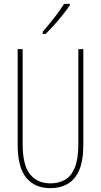

<svg xmlns="http://www.w3.org/2000/svg" viewBox="-20 -970 526 1000"><path d="M414 -217Q414 -130 391 -80.5Q368 -31 329.5 -10.5Q291 10 243 10Q161 10 116.5 -44.5Q72 -99 72 -217V-714H98V-221Q98 -109 136.5 -62Q175 -15 243 -15Q286 -15 318.5 -33.5Q351 -52 369.5 -97Q388 -142 388 -221V-714H414ZM344 -943Q328 -919 305.5 -891Q283 -863 260 -837.5Q237 -812 217 -793H203V-805Q237 -845 263 -878Q289 -911 314 -950H344Z"/></svg>

Font: Noto Sans Gujarati ExtraCondensed Thin
Style: Regular
Weight: 100
Width: 2
Designer: Jelle Bosma - Monotype Design Team, Universal Thirst
Foundry: Monotype Imaging Inc.
Version: Version 2.106; ttfautohint (v1.8.4.7-5d5b)